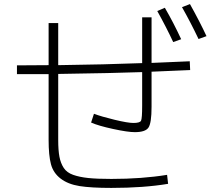

<svg xmlns="http://www.w3.org/2000/svg" viewBox="-20 -875 1040 940"><path d="M218 -762H265V-556Q494 -559 676 -566V-790H722V-567Q785 -569 909 -575L911 -532Q785 -526 722 -524V-352Q722 -273 707 -250.5Q692 -228 640 -228Q606 -228 534 -243.5Q462 -259 426 -275L440 -318Q477 -304 541.5 -288.5Q606 -273 633 -273Q665 -273 670.5 -284Q676 -295 676 -359V-522Q540 -517 265 -513V-190Q265 -139 271 -107.5Q277 -76 292 -53Q307 -30 338 -19Q369 -8 412 -3.5Q455 1 525 1Q675 1 798 -19L803 25Q683 45 525 45Q426 45 369.5 36Q313 27 277 -0.5Q241 -28 229.5 -71Q218 -114 218 -190V-512H63V-555Q88 -555 140 -555.5Q192 -556 218 -556ZM750 -821 787 -837Q829 -765 867 -683L828 -669Q794 -742 750 -821ZM871 -840 910 -855Q959 -767 991 -698L952 -684Q913 -766 871 -840Z"/></svg>

Font: M PLUS 1p Light
Style: Regular
Weight: 300
Version: Version 1.061